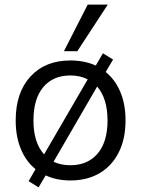

<svg xmlns="http://www.w3.org/2000/svg" viewBox="-20 -773 611 832"><path d="M48 0ZM147 39 104 12 134 -40Q93 -73 70.5 -127Q48 -181 48 -251Q48 -372 112 -441.5Q176 -511 285 -511Q346 -511 395 -489L426 -542L470 -515L438 -461Q479 -428 501.5 -374.5Q524 -321 524 -251Q524 -171 494.5 -112.5Q465 -54 411.5 -22.5Q358 9 285 9Q225 9 178 -13ZM125 -251Q125 -155 171 -104L360 -429Q328 -446 285 -446Q210 -446 167.5 -395.5Q125 -345 125 -251ZM285 -57Q360 -57 403 -107.5Q446 -158 446 -251Q446 -346 401 -398L212 -72Q244 -57 285 -57ZM257 -551 360 -753H447L315 -551Z"/></svg>

Font: Winston
Style: Regular
Weight: 400
Designer: Original fonts by Vernon Adams / Changes by Cristiano Sobral
Foundry: Original fonts by Vernon Adams / Changes by Cristiano Sobral
Version: Version 2.503;July 17, 2020;FontCreator 13.0.0.2655 64-bit